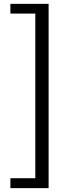

<svg xmlns="http://www.w3.org/2000/svg" viewBox="-20 -811 378 1001"><path d="M34.2 169.9V118.2H164.1V-740.2H34.2V-791H233.4V169.9Z"/></svg>

Font: Nasu
Style: Regular
Weight: 400
Designer: Ryoko NISHIZUKA (kana &amp; ideographs); Paul D. Hunt (Latin, Greek &amp; Cyrillic); Wenlong ZHANG (bopomofo); Sandoll C
Version: Version 2014.1215